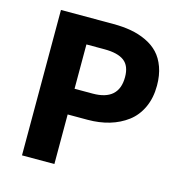

<svg xmlns="http://www.w3.org/2000/svg" viewBox="-100 -751 799 842"><g transform="rotate(15 300.0 -330.0)"><path d="M74.2 0V-660.2H312Q356 -660.2 392.8 -653.6Q429.7 -647 462.4 -631.6Q495.1 -616.2 517.8 -592.3Q540.5 -568.4 553.7 -531.7Q566.9 -495.1 566.9 -448.2Q566.9 -392.1 546.6 -348.6Q526.4 -305.2 491 -278.6Q455.6 -252 410.2 -238.5Q364.7 -225.1 312 -225.1H221.2V0ZM221.2 -341.8H303.2Q421.9 -341.8 421.9 -448.2Q421.9 -499 392.8 -521Q363.8 -543 303.2 -543H221.2Z"/></g></svg>

Font: Office Code Pro Bold
Style: Regular
Weight: 700
Designer: Nathan Rutzky & Paul D. Hunt
Foundry: Adobe Systems Incorporated
Version: Version 1.004;PS 001.004;hotconv 1.0.70;makeotf.lib2.5.58329